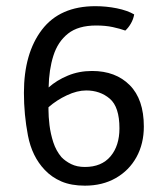

<svg xmlns="http://www.w3.org/2000/svg" viewBox="-20 -574 522 606"><path d="M248 12Q205 12 174 -1.2Q143 -14.5 121 -38Q81 -80 68.2 -146.2Q55.5 -212.5 55.5 -281Q55.5 -405.5 112.2 -480Q169 -554.5 281 -554.5Q315.5 -554.5 348.8 -547.8Q382 -541 403.5 -528.5Q401 -513.5 393.2 -500Q385.5 -486.5 375.5 -477.5Q359 -483.5 336 -488.5Q313 -493.5 283.5 -493.5Q227 -493.5 194.8 -468Q162.5 -442.5 148.5 -398.2Q134.5 -354 133.5 -298Q158.5 -320.5 193.8 -335.2Q229 -350 270.5 -350Q345 -350 389.5 -305.2Q434 -260.5 434 -174.5Q434 -120.5 410.8 -78.2Q387.5 -36 345.5 -12Q303.5 12 248 12ZM174 -78Q186.5 -65 204.8 -56Q223 -47 248 -47Q300.5 -47 328.8 -80.5Q357 -114 357 -169Q357 -236.5 326.5 -262.5Q296 -288.5 252 -288.5Q223.5 -288.5 191 -273.2Q158.5 -258 133 -235.5V-227.5Q133 -206.5 136.2 -179.2Q139.5 -152 148.2 -125Q157 -98 174 -78Z"/></svg>

Font: Signika SC Light
Style: Regular
Weight: 300
Designer: Anna Giedryś
Foundry: Anna Giedryś
Version: Version 2.000; ttfautohint (v1.8.3) -l 8 -r 50 -G 200 -x 9 -